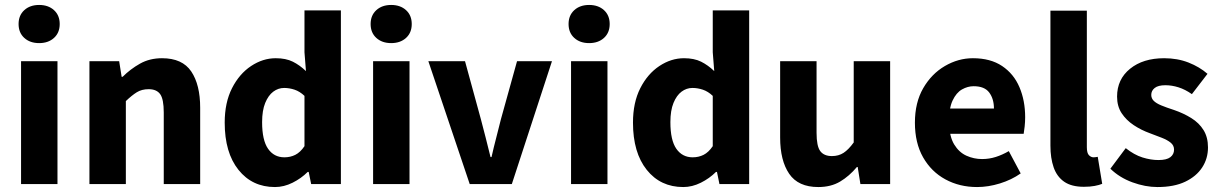

<svg xmlns="http://www.w3.org/2000/svg" viewBox="-20 -743 4924 775"><path d="M65 0V-496H212V0ZM138 -569Q101 -569 78 -590Q55 -611 55 -646Q55 -681 78 -702Q101 -723 138 -723Q175 -723 198 -702Q221 -681 221 -646Q221 -611 198 -590Q175 -569 138 -569Z M341 0V-496H461L471 -433H475Q506 -464 545 -486Q584 -508 634 -508Q716 -508 752 -454.5Q788 -401 788 -308V0H641V-289Q641 -343 626.5 -363Q612 -383 580 -383Q552 -383 532 -370.5Q512 -358 488 -335V0Z M1090 12Q998 12 942.5 -57.5Q887 -127 887 -248Q887 -329 916.5 -387Q946 -445 993.5 -476.5Q1041 -508 1093 -508Q1134 -508 1162 -494Q1190 -480 1215 -456L1209 -532V-701H1356V0H1236L1226 -49H1222Q1196 -23 1161 -5.5Q1126 12 1090 12ZM1128 -108Q1152 -108 1172 -118Q1192 -128 1209 -153V-356Q1190 -374 1169 -381Q1148 -388 1127 -388Q1103 -388 1083 -373Q1063 -358 1050.5 -327.5Q1038 -297 1038 -250Q1038 -177 1062 -142.5Q1086 -108 1128 -108Z M1486 0V-496H1633V0ZM1559 -569Q1522 -569 1499 -590Q1476 -611 1476 -646Q1476 -681 1499 -702Q1522 -723 1559 -723Q1596 -723 1619 -702Q1642 -681 1642 -646Q1642 -611 1619 -590Q1596 -569 1559 -569Z M1876 0 1709 -496H1857L1921 -262Q1931 -225 1940.5 -187Q1950 -149 1960 -109H1964Q1973 -149 1983 -187Q1993 -225 2002 -262L2067 -496H2208L2046 0Z M2285 0V-496H2432V0ZM2358 -569Q2321 -569 2298 -590Q2275 -611 2275 -646Q2275 -681 2298 -702Q2321 -723 2358 -723Q2395 -723 2418 -702Q2441 -681 2441 -646Q2441 -611 2418 -590Q2395 -569 2358 -569Z M2738 12Q2646 12 2590.5 -57.5Q2535 -127 2535 -248Q2535 -329 2564.5 -387Q2594 -445 2641.5 -476.5Q2689 -508 2741 -508Q2782 -508 2810 -494Q2838 -480 2863 -456L2857 -532V-701H3004V0H2884L2874 -49H2870Q2844 -23 2809 -5.5Q2774 12 2738 12ZM2776 -108Q2800 -108 2820 -118Q2840 -128 2857 -153V-356Q2838 -374 2817 -381Q2796 -388 2775 -388Q2751 -388 2731 -373Q2711 -358 2698.5 -327.5Q2686 -297 2686 -250Q2686 -177 2710 -142.5Q2734 -108 2776 -108Z M3283 12Q3202 12 3165.5 -41.5Q3129 -95 3129 -188V-496H3276V-207Q3276 -153 3291 -133Q3306 -113 3338 -113Q3365 -113 3385 -126Q3405 -139 3426 -168V-496H3573V0H3453L3442 -69H3439Q3408 -32 3371 -10Q3334 12 3283 12Z M3924 12Q3853 12 3796 -19Q3739 -50 3706 -108Q3673 -166 3673 -248Q3673 -329 3706.5 -387Q3740 -445 3794 -476.5Q3848 -508 3907 -508Q3978 -508 4025 -476.5Q4072 -445 4095 -391Q4118 -337 4118 -270Q4118 -251 4116 -232.5Q4114 -214 4112 -203H3787L3785 -305H3992Q3992 -344 3973 -369.5Q3954 -395 3910 -395Q3886 -395 3863 -382Q3840 -369 3825 -337Q3810 -305 3811 -248Q3812 -192 3831.5 -160Q3851 -128 3881 -114.5Q3911 -101 3944 -101Q3973 -101 3999.5 -109.5Q4026 -118 4052 -133L4100 -43Q4063 -17 4016 -2.5Q3969 12 3924 12Z M4355 11Q4305 11 4275.5 -9.5Q4246 -30 4233 -67.5Q4220 -105 4220 -155V-700H4367V-149Q4367 -125 4375.5 -116.5Q4384 -108 4394 -108Q4398 -108 4401.5 -108.5Q4405 -109 4411 -110L4429 -1Q4417 4 4398.5 7.5Q4380 11 4355 11Z M4652 12Q4603 12 4551 -7Q4499 -26 4462 -62L4524 -145Q4558 -118 4591.5 -107.5Q4625 -97 4656 -97Q4689 -97 4704 -108.5Q4719 -120 4719 -139Q4719 -156 4705.5 -167Q4692 -178 4670.5 -186.5Q4649 -195 4622 -205Q4586 -218 4556 -238Q4526 -258 4507.5 -286Q4489 -314 4489 -353Q4489 -423 4541.5 -465.5Q4594 -508 4679 -508Q4733 -508 4777.5 -490.5Q4822 -473 4854 -445L4791 -363Q4764 -382 4737 -390.5Q4710 -399 4684 -399Q4655 -399 4641 -388Q4627 -377 4627 -360Q4627 -346 4637 -336Q4647 -326 4667.5 -317.5Q4688 -309 4719 -299Q4757 -286 4788.5 -266.5Q4820 -247 4838 -218Q4856 -189 4856 -148Q4856 -103 4832.5 -67Q4809 -31 4764 -9.5Q4719 12 4652 12Z"/></svg>

Font: Source Sans 3 ExtraLight
Style: Bold
Weight: 700
Version: Version 3.052;hotconv 1.1.0;makeotfexe 2.6.0